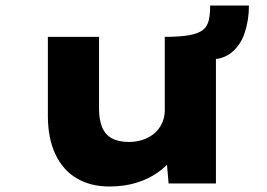

<svg xmlns="http://www.w3.org/2000/svg" viewBox="-20 -667 969 698"><path d="M378 11Q309 11 258.5 -19Q208 -49 181 -107Q154 -165 154 -247V-533H340V-273Q340 -232 351 -205Q362 -178 386 -164.5Q410 -151 449 -151Q476 -151 499.5 -159Q523 -167 540.5 -181.5Q558 -196 568.5 -218Q579 -240 579 -266V-533Q634 -533 667.5 -539Q701 -545 717.5 -558Q734 -571 739 -593.5Q744 -616 744 -647H885Q885 -593 869 -546Q853 -499 817 -472.5Q781 -446 722 -452L765 -478V0H593L583 -114L603 -87Q585 -62 553 -39.5Q521 -17 477 -3Q433 11 378 11Z"/></svg>

Font: Lexend Peta ExtraBold
Style: Regular
Weight: 800
Version: Version 1.007